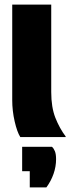

<svg xmlns="http://www.w3.org/2000/svg" viewBox="-20 -594 305 832"><path d="M68 0Q54 -22 43.5 -68Q33 -114 33 -160V-574H202V-195Q202 -129 220 -83.5Q238 -38 265 -2L264 0ZM109 218V148H76V42H205Q213 49 218 61.5Q223 74 223 96Q223 128 212 159.5Q201 191 181 218Z"/></svg>

Font: Tac One
Style: Regular
Weight: 400
Designer: Oluseyi Olusanya, David Udoh, Eyiyemi Adegbite, Mirko Velimirović
Version: Version 1.003; ttfautohint (v1.8.4.7-5d5b)